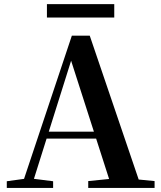

<svg xmlns="http://www.w3.org/2000/svg" viewBox="-20 -919 786 939"><path d="M209.5 -833.1V-898.8H538.8V-833.1ZM13.2 0V-32.6L112.6 -46.3H131.1L239.8 -32.6V0ZM82.8 0 331.4 -744.6H418.9L672.2 0H527.6L316.7 -656.5H337.4L334.2 -642.5L132 0ZM193.5 -241.1 200.6 -275H517.8L524.9 -241.1ZM411.5 0V-33.4L546.7 -47H597.4L736 -33.4V0Z"/></svg>

Font: Source Han Serif JP VF
Style: Regular
Weight: 250
Designer: Ryoko NISHIZUKA 西塚涼子 (kana & ideographs); Frank Grießhammer (Latin, Greek & Cyrillic); Wenlong ZHANG 张文龙 (bopomofo); San
Foundry: Adobe
Version: Version 2.001;hotconv 1.1.0;makeotfexe 2.6.0